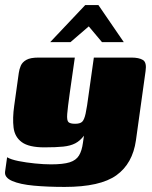

<svg xmlns="http://www.w3.org/2000/svg" viewBox="-30 -626 600 757"><path d="M225 111Q158 111 103.5 106Q49 101 18 87.5Q-13 74 -10 51L-2 -6Q13 3 43 9Q73 15 108 18.5Q143 22 171 22Q219 22 244.5 14Q270 6 281.5 -13Q293 -32 297 -63L301 -91Q286 -71 267 -61Q248 -51 219.5 -48Q191 -45 145 -45Q84 -45 56 -65.5Q28 -86 23.5 -123Q19 -160 26 -209L44 -338Q46 -353 52 -367Q58 -381 74 -390Q90 -399 122 -399H265Q261 -373 259 -357Q257 -341 255 -329Q253 -317 251 -301Q249 -285 245 -259Q237 -202 235 -176.5Q233 -151 240 -144.5Q247 -138 266 -138Q285 -138 293.5 -145.5Q302 -153 307.5 -178Q313 -203 320 -257L340 -399H488Q518 -399 533.5 -389.5Q549 -380 544 -346L506 -73Q493 19 429 65Q365 111 225 111ZM168 -460 306 -606H358L458 -460H372L320 -522L248 -460Z"/></svg>

Font: Genos Black
Style: Italic
Weight: 900
Italic angle: -8°
Version: Version 1.010